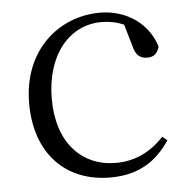

<svg xmlns="http://www.w3.org/2000/svg" viewBox="-44 -570 620 628"><g transform="rotate(-5 266.0 -256.0)"><path d="M294 14C387 14 446 -25 490 -91L474 -104C429 -55 376 -32 316 -32C204 -32 125 -115 125 -258C125 -404 204 -495 308 -495C333 -495 357 -491 382 -480L403 -408C410 -379 423 -366 449 -366C469 -366 482 -376 488 -399C464 -477 392 -526 306 -526C172 -526 50 -426 50 -250C50 -85 148 14 294 14Z"/></g></svg>

Font: Noto Serif CJK KR Light
Style: Regular
Weight: 300
Designer: Ryoko NISHIZUKA 西塚涼子 (kana & ideographs); Frank Grießhammer (Latin, Greek & Cyrillic); Wenlong ZHANG 张文龙 (bopomofo); San
Foundry: Adobe
Version: Version 2.001;hotconv 1.1.0;makeotfexe 2.6.0